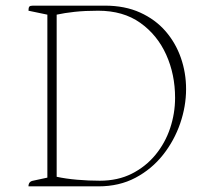

<svg xmlns="http://www.w3.org/2000/svg" viewBox="-20 -661 751 681"><path d="M81 0Q81 -17 97 -20L148 -31V-609L81 -623Q81 -634 84 -637.5Q87 -641 97 -641H352Q423 -641 477 -616.5Q531 -592 567 -550.5Q603 -509 621.5 -456Q640 -403 640 -345Q640 -284 619 -223Q598 -162 558 -111.5Q518 -61 460.5 -30.5Q403 0 329 0ZM334 -20Q398 -20 447.5 -45Q497 -70 531.5 -112Q566 -154 583.5 -206.5Q601 -259 601 -314Q601 -397 569.5 -467Q538 -537 477.5 -580Q417 -623 328 -623Q281 -623 244.5 -619Q208 -615 181 -609V-34Q213 -27 253.5 -23.5Q294 -20 334 -20Z"/></svg>

Font: Petrona Thin
Style: Regular
Weight: 100
Designer: Ringo R. Seeber
Foundry: Ringo R. Seeber
Version: Version 2.001; ttfautohint (v1.8.3)